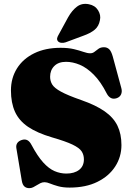

<svg xmlns="http://www.w3.org/2000/svg" viewBox="-20 -962 688 1000"><path d="M342.5 15Q308 15 283 8Q258 1 241 -6Q224 -13 212.5 -13Q200.5 -13 190.8 -8.2Q181 -3.5 171.8 2.5Q162.5 8.5 153 13.2Q143.5 18 132.5 18Q117 18 107 9Q97 0 93.5 -21L65 -191.5Q63 -206 69.8 -216.5Q76.5 -227 92 -232.5Q109 -238.5 121.8 -232.2Q134.5 -226 144 -207.5Q175.5 -148.5 205 -116Q234.5 -83.5 264.2 -70.8Q294 -58 325.5 -58Q367 -58 392 -77.2Q417 -96.5 417 -132Q417 -156 405 -174Q393 -192 357.5 -209Q322 -226 251 -246.5Q173 -269.5 126 -301.5Q79 -333.5 58 -380Q37 -426.5 37 -491Q37 -555.5 68.5 -605.8Q100 -656 158.2 -684.5Q216.5 -713 295.5 -713Q336.5 -713 365.2 -706Q394 -699 414.5 -691.8Q435 -684.5 450 -684.5Q462.5 -684.5 472.2 -692.2Q482 -700 493.2 -708Q504.5 -716 521.5 -716Q537.5 -716 548.5 -705.8Q559.5 -695.5 567.5 -667L612 -503Q617 -484.5 610.5 -470.2Q604 -456 587.5 -450.5Q570.5 -445 557.8 -451.5Q545 -458 536.5 -474Q504.5 -537 468.2 -573.2Q432 -609.5 395.2 -624.8Q358.5 -640 324 -640Q284.5 -640 262.8 -618.2Q241 -596.5 241 -562Q241 -540 252 -521.8Q263 -503.5 297.8 -484.5Q332.5 -465.5 402.5 -441Q479 -414.5 525 -382.2Q571 -350 591.8 -307.2Q612.5 -264.5 612.5 -206.5Q612.5 -145 580 -94.8Q547.5 -44.5 487.2 -14.8Q427 15 342.5 15ZM334.5 -871.5Q355 -908 381 -927.5Q407 -947 442.5 -940Q475 -934 490.8 -908.5Q506.5 -883 500.5 -857Q495 -825.5 473.2 -807.2Q451.5 -789 413 -775.5L321.5 -741.5Q311 -738 299.8 -739Q288.5 -740 282 -747Q275.5 -755 277.8 -764Q280 -773 286 -782.5Z"/></svg>

Font: Fraunces
Style: Regular
Weight: 900
Version: Version 1.000;[b76b70a41]